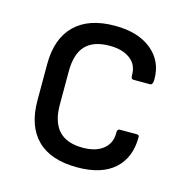

<svg xmlns="http://www.w3.org/2000/svg" viewBox="-82 -578 654 668"><g transform="rotate(15 245.0 -244.0)"><path d="M252 11Q157 11 108 -37.5Q59 -86 59 -178V-309Q59 -401 109 -450Q159 -499 253 -499Q337 -499 385.5 -459Q434 -419 433 -353Q433 -334 423 -334H363Q354 -334 354 -347Q355 -385 327.5 -406Q300 -427 253 -427Q195 -427 166.5 -397Q138 -367 138 -303V-184Q138 -60 253 -60Q301 -60 327.5 -82Q354 -104 353 -141Q353 -154 362 -154H423Q432 -154 432 -146Q432 -72 386 -30.5Q340 11 252 11Z"/></g></svg>

Font: Sofia Sans Semi Condensed
Style: Regular
Weight: 400
Designer: Botio Nikoltchev, Ani Petrova
Foundry: lettersoup
Version: Version 4.100; ttfautohint (v1.8.4.7-5d5b)